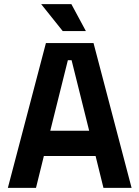

<svg xmlns="http://www.w3.org/2000/svg" viewBox="-20 -908 674 928"><path d="M154 0H18L202 -700H432L616 0H480L442 -154H192ZM179 -888H325L395 -758H283ZM223 -276H411L326 -617H308Z"/></svg>

Font: Rootstock Sans Headline
Style: Bold
Weight: 700
Designer: Florian Karsten
Foundry: Florian Karsten
Version: Version 2.000;FEAKit 1.0